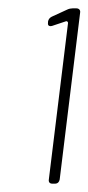

<svg xmlns="http://www.w3.org/2000/svg" viewBox="-20 -900 212 460"><path d="M141 -877 104 -860C98 -857 96 -853 95 -848V-845C94 -839 98 -836 105 -838L138 -849C140 -850 143 -848 143 -845L97 -470C96 -464 99 -460 105 -460H112C118 -460 122 -464 123 -470L172 -870C173 -876 169 -880 163 -880H154C150 -880 145 -879 141 -877Z"/></svg>

Font: Barlow Condensed Thin
Style: Italic
Weight: 250
Width: 3
Italic angle: -7°
Designer: Jeremy Tribby
Foundry: Tribby Type
Version: Version 1.422;hotconv 1.0.109;makeotfexe 2.5.65596